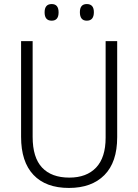

<svg xmlns="http://www.w3.org/2000/svg" viewBox="-20 -917 682 947"><path d="M558 -240Q558 -117 495 -53.5Q432 10 320 10Q206 10 145 -54.5Q84 -119 84 -242V-714H141V-242Q141 -140 187.5 -90.5Q234 -41 322 -41Q407 -41 454 -90.5Q501 -140 501 -238V-714H558ZM200 -856Q200 -897 235 -897Q269 -897 269 -856Q269 -815 235 -815Q200 -815 200 -856ZM374 -857Q374 -897 408 -897Q443 -897 443 -857Q443 -815 408 -815Q374 -815 374 -857Z"/></svg>

Font: Noto Sans Thai Looped SemiCondensed Light
Style: Regular
Weight: 300
Width: 4
Designer: Sasikarn Vongin, Ben Mitchell
Foundry: The Fontpad Ltd
Version: Version 1.001; ttfautohint (v1.8.4.7-5d5b)